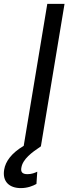

<svg xmlns="http://www.w3.org/2000/svg" viewBox="-78 -747 363 980"><path d="M251.4 -727.3H163.4L43 -2.5C-19.9 34.8 -50.1 77.4 -56.8 119.3C-66.8 180.4 -29.8 213.1 28.4 213.1C62.5 213.1 90.9 201.7 108 191.8L112.2 129.3C100.9 134.9 83.8 142 62.5 142C34.1 142 27 129.3 31.2 108C38.4 65.3 83.8 31.2 130.7 0Z"/></svg>

Font: Magic Ui Pro
Style: Italic
Weight: 400
Italic angle: -9.39999°
Designer: Stefan Endress, Andreas Faust
Version: Version 1.000;FEAKit 1.0